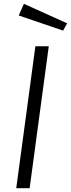

<svg xmlns="http://www.w3.org/2000/svg" viewBox="-20 -984 371 1004"><path d="M65 0H135L235 -742H165ZM78 -903 310 -824 331 -862 105 -964Z"/></svg>

Font: Cheyenne Sans Light
Style: Italic
Weight: 300
Italic angle: -8.13011°
Designer: The Public Sans project authors (U.S. Web Design System), Libre Franklin designed by Pablo Impallari and Rodrigo Fuenzal
Foundry: The Cheyenne Sans Project Authors
Version: Version 2.007